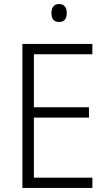

<svg xmlns="http://www.w3.org/2000/svg" viewBox="-20 -932 534 952"><path d="M438 0H91V-714H438V-663H148V-400H421V-349H148V-51H438ZM273 -912Q292 -912 301.5 -900Q311 -888 311 -868Q311 -823 273 -823Q235 -823 235 -868Q235 -888 244.5 -900Q254 -912 273 -912Z"/></svg>

Font: Noto Sans Lao SemiCondensed Light
Style: Regular
Weight: 300
Width: 4
Designer: Monotype Design Team
Foundry: Monotype Imaging Inc.
Version: Version 2.003; ttfautohint (v1.8.4.7-5d5b)